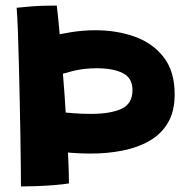

<svg xmlns="http://www.w3.org/2000/svg" viewBox="-20 -661 698 692"><path d="M184.5 -641Q188.5 -610 193.2 -559Q198 -508 203 -445.5Q208 -383 212.8 -317.2Q217.5 -251.5 221 -190Q224.5 -128.5 226.5 -79Q228.5 -29.5 228.5 0Q208 3.5 176.8 6Q145.5 8.5 113 9.8Q80.5 11 55.5 11Q55.5 -14.5 55 -62.8Q54.5 -111 53.5 -172.5Q52.5 -234 51 -301.2Q49.5 -368.5 48 -432.2Q46.5 -496 44.5 -548.5Q42.5 -601 40 -633Q47.5 -634 88 -637.5Q128.5 -641 184.5 -641ZM179 -386 163.5 -530.5Q193.5 -538 236.2 -545Q279 -552 324.5 -552Q400.5 -552 465.2 -529Q530 -506 569.8 -455Q609.5 -404 609.5 -321Q609.5 -259.5 585.2 -218.5Q561 -177.5 518.5 -153.2Q476 -129 421.5 -118.2Q367 -107.5 306.5 -107.5Q274.5 -107.5 242.8 -109.8Q211 -112 180.5 -116L187.5 -258.5Q212 -255.5 243.2 -253Q274.5 -250.5 307 -250.5Q378 -250.5 417.8 -268.8Q457.5 -287 457.5 -336.5Q457.5 -380 422.5 -397.5Q387.5 -415 329.5 -415Q282.5 -415 244.2 -405.5Q206 -396 179 -386Z"/></svg>

Font: Grandstander Thin
Style: Bold
Weight: 700
Version: Version 1.200